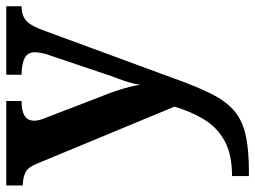

<svg xmlns="http://www.w3.org/2000/svg" viewBox="-121 -455 816 614"><g transform="rotate(-90 287.0 -148.0)"><path d="M31 186Q100 186 143 162.5Q186 139 211.5 97.5Q237 56 253 2L71 -437Q60 -465 44.5 -473.5Q29 -482 5 -483H1V-536H271V-487H268Q240 -487 224 -477.5Q208 -468 208 -446Q208 -438 211 -427.5Q214 -417 218 -408L288 -226Q298 -202 305 -180Q312 -158 316.5 -140Q321 -122 323 -107Q326 -131 335.5 -158.5Q345 -186 351 -201L417 -397Q421 -407 424 -421Q427 -435 427 -444Q427 -467 409.5 -476.5Q392 -486 359 -487H355V-536H574V-487H571Q542 -486 526 -470.5Q510 -455 495 -412L343 1Q317 74 293.5 120.5Q270 167 239.5 193Q209 219 162.5 229.5Q116 240 45 240H31Z"/></g></svg>

Font: Noto Naskh Arabic SemiBold
Style: Regular
Weight: 600
Designer: Monotype Design Team, David Williams, Mohamad Dakak and Nizar Qandah
Foundry: Monotype Imaging Inc.
Version: Version 2.016